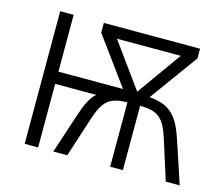

<svg xmlns="http://www.w3.org/2000/svg" viewBox="-81 -638 864 744"><g transform="rotate(15 350.5 -266.0)"><path d="M635 -532H249V-493L387 -304H128V-532H74V0H128V-255H293C271 -237 257 -205 243 -164L189 0H245L297 -161C321 -233 344 -258 417 -258V0H468V-258C541 -258 565 -235 589 -161L640 0H696L642 -163C614 -248 586 -293 495 -300L635 -493ZM570 -486 443 -308 314 -486Z"/></g></svg>

Font: Noto Sans Display SemiCondensed Light
Style: Regular
Weight: 300
Width: 4
Designer: Monotype Design Team
Foundry: Monotype Imaging Inc.
Version: Version 1.900